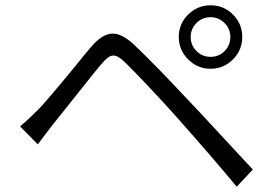

<svg xmlns="http://www.w3.org/2000/svg" viewBox="-20 -738 1040 726"><path d="M776 -523Q808 -523 829.5 -545Q851 -567 851 -598Q851 -629 829 -651Q807 -673 776 -673Q745 -673 723 -651Q701 -629 701 -598Q701 -567 723 -545Q745 -523 776 -523ZM776 -718Q826 -718 861 -683Q896 -648 896 -598Q896 -549 861 -513.5Q826 -478 776 -478Q727 -478 691.5 -513.5Q656 -549 656 -598Q656 -648 691.5 -683Q727 -718 776 -718ZM125 -324Q157 -357 264 -487Q308 -542 323 -559Q367 -611 406 -611Q442 -611 487 -569Q564 -496 692 -359Q714 -337 832 -209L936 -97L875 -32Q779 -148 649 -294Q602 -347 543.5 -409Q485 -471 454 -501Q427 -528 409 -528Q398 -528 387 -519.5Q376 -511 361 -493Q342 -471 309.5 -429.5Q277 -388 258 -365Q193 -283 179 -266Q165 -248 154.5 -234Q144 -220 137 -211L123 -192L56 -260Q87 -286 125 -324Z"/></svg>

Font: Sinter Normal
Style: Regular
Weight: 350
Foundry: Adobe & rsms
Version: Version 1.000